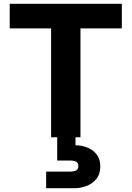

<svg xmlns="http://www.w3.org/2000/svg" viewBox="-20 -720 690 1007"><path d="M376 42Q408 42 437.5 53.5Q467 65 486.5 89.5Q506 114 506 153Q506 192 486.5 217Q467 242 436 254.5Q405 267 371 267H222V180H348Q368 180 379.5 174Q391 168 391 151Q391 134 379.5 128Q368 122 348 122H280V-5H376ZM31 -700H619V-571H402V0H248V-571H31Z"/></svg>

Font: Albert Sans ExtraBold
Style: Regular
Weight: 800
Designer: Andreas Rasmussen
Foundry: a.Foundry
Version: Version 1.025